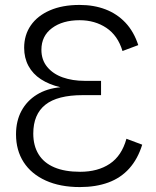

<svg xmlns="http://www.w3.org/2000/svg" viewBox="-20 -742 632 779"><path d="M304 17Q224 17 165.5 -9.5Q107 -36 76 -84Q45 -132 45 -197Q45 -251 67 -292Q89 -333 129.5 -358Q170 -383 225 -388Q179 -399 146 -420.5Q113 -442 95.5 -474.5Q78 -507 78 -548Q78 -600 105 -639Q132 -678 182.5 -700Q233 -722 303 -722Q361 -722 408 -704Q455 -686 489 -650Q523 -614 541 -559L477 -535Q458 -598 411.5 -629Q365 -660 303 -660Q234 -660 191 -628Q148 -596 148 -540Q148 -499 171.5 -470.5Q195 -442 234.5 -428Q274 -414 323 -414H390V-356H316Q213 -356 164 -317Q115 -278 115 -200Q115 -151 136.5 -116Q158 -81 200.5 -63Q243 -45 305 -45Q377 -45 425.5 -77.5Q474 -110 493 -179L557 -155Q539 -97 504.5 -58.5Q470 -20 419.5 -1.5Q369 17 304 17Z"/></svg>

Font: TikTok Sans Light
Style: Regular
Weight: 300
Version: Version 4.000